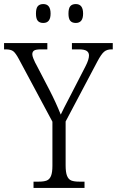

<svg xmlns="http://www.w3.org/2000/svg" viewBox="-27 -925 575 945"><path d="M138 -31H164Q189 -31 203 -36.5Q217 -42 224 -59Q231 -76 231 -109V-326L66 -634Q50 -664 38 -673Q26 -682 1 -682H-7V-713H206V-682H174Q149 -682 140.5 -676Q132 -670 132 -658Q132 -650 137 -637.5Q142 -625 146 -617Q150 -609 152 -606L217 -481Q248 -421 272 -361Q282 -383 324 -463L394 -599Q411 -632 411 -652Q411 -667 399.5 -674.5Q388 -682 362 -682H327V-713H528V-682H521Q499 -682 485 -670Q471 -658 452 -622L296 -327V-111Q296 -77 303 -59.5Q310 -42 324 -36.5Q338 -31 363 -31H389V0H138ZM150 -858Q150 -884 159 -894.5Q168 -905 186 -905Q222 -905 222 -858Q222 -812 186 -812Q168 -812 159 -822.5Q150 -833 150 -858ZM310 -858Q310 -884 319 -894.5Q328 -905 346 -905Q382 -905 382 -858Q382 -812 346 -812Q328 -812 319 -822.5Q310 -833 310 -858Z"/></svg>

Font: Noto Serif NarrowLight
Style: Regular
Weight: 300
Width: 4
Designer: Monotype Design Team
Foundry: Monotype Imaging Inc.
Version: Version 1.001